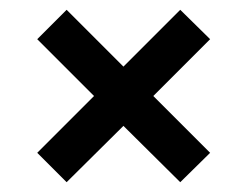

<svg xmlns="http://www.w3.org/2000/svg" viewBox="-20 -462 505 392"><path d="M116 -90 56 -150 172 -266 56 -382 116 -442 232 -326 348 -442 409 -382 293 -266 409 -150 348 -90 232 -205Z"/></svg>

Font: Syne SemiBold
Style: Regular
Weight: 600
Designer: Lucas Descroix
Foundry: Bonjour Monde
Version: Version 2.200; ttfautohint (v1.8.4)